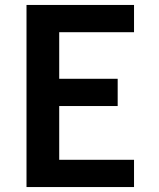

<svg xmlns="http://www.w3.org/2000/svg" viewBox="-20 -755 640 775"><path d="M87 0V-735H521V-625H219V-437H455V-327H219V-110H521V0Z"/></svg>

Font: Iosevka Extrabold Extended
Style: Regular
Weight: 800
Width: 7
Monospace: yes
Designer: Belleve Invis
Foundry: Belleve Invis
Version: Version 32.5.0; ttfautohint (v1.8.4)